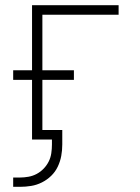

<svg xmlns="http://www.w3.org/2000/svg" viewBox="-20 -540 540 743"><path d="M31 183V147H57Q73 147 90 144Q107 141 122 133Q137 125 149 112.5Q161 100 168.5 85Q176 70 178.5 53Q181 36 181 19V0H104V-231H31V-268H104V-520H439V-483H144V-268H266V-231H144V-37H221V19Q221 42 217 63.5Q213 85 203.5 105Q194 125 178 140.5Q162 156 142 166Q122 176 100.5 179.5Q79 183 57 183Z"/></svg>

Font: Iosevka SS04 Extralight
Style: Regular
Weight: 200
Monospace: yes
Designer: Belleve Invis
Foundry: Belleve Invis
Version: Version 19.0.0; ttfautohint (v1.8.4)